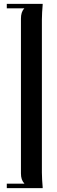

<svg xmlns="http://www.w3.org/2000/svg" viewBox="-20 -770 296 990"><path d="M15 177V200H200V195C198 175 196 139 196 120V-670C196 -689 198 -725 200 -745V-750H15V-727H105V-726C93 -714 88 -696 88 -674V124C88 146 93 163 105 175V177Z"/></svg>

Font: Prida01
Style: Bold
Weight: 700
Designer: gluk
Foundry: gluk
Version: Version 00.072